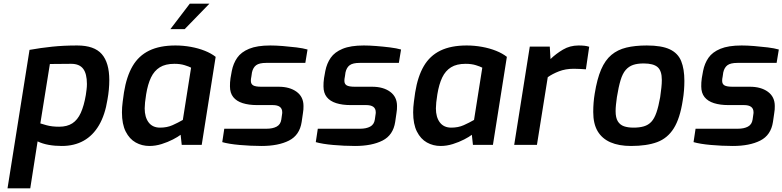

<svg xmlns="http://www.w3.org/2000/svg" viewBox="-20 -790 4267 1047"><path d="M21 237 141 -518Q202 -529 264.5 -535.5Q327 -542 401 -542Q494 -542 535 -495Q576 -448 576 -353Q576 -328 573.5 -301Q571 -274 566 -247Q553 -164 520 -107.5Q487 -51 436 -22.5Q385 6 317 6Q279 6 245.5 0Q212 -6 185 -19L145 237ZM303 -99Q346 -99 374.5 -117.5Q403 -136 420.5 -174.5Q438 -213 448 -272Q450 -286 452 -301.5Q454 -317 454 -332Q454 -388 433.5 -415Q413 -442 368 -442L252 -441L200 -117Q219 -111 234 -107Q249 -103 265.5 -101Q282 -99 303 -99Z M795 6Q754 6 720 -13Q686 -32 665.5 -72.5Q645 -113 645 -177Q645 -205 649 -235Q653 -265 656 -286Q670 -373 703 -429.5Q736 -486 793.5 -514Q851 -542 937 -542Q979 -542 1020.5 -534.5Q1062 -527 1097 -513Q1132 -499 1156 -480L1080 0H971L965 -55Q951 -44 923 -29.5Q895 -15 861.5 -4.5Q828 6 795 6ZM853 -94Q891 -94 921 -107.5Q951 -121 977 -136L1022 -421Q1011 -427 987 -434.5Q963 -442 931 -442Q882 -442 851.5 -423Q821 -404 803.5 -367.5Q786 -331 777 -276Q773 -252 771 -232Q769 -212 769 -199Q769 -151 790.5 -122.5Q812 -94 853 -94ZM909 -631 1015 -770H1122L987 -631Z M1406 6Q1376 6 1345.5 4.5Q1315 3 1286.5 0.5Q1258 -2 1233.5 -6Q1209 -10 1192 -15L1203 -88H1433Q1467 -88 1488.5 -99.5Q1510 -111 1514 -138L1518 -166Q1519 -171 1519 -173.5Q1519 -176 1519 -178Q1519 -217 1467 -217H1381Q1337 -217 1303.5 -227.5Q1270 -238 1252 -260.5Q1234 -283 1234 -319Q1234 -329 1234.5 -340.5Q1235 -352 1237 -364L1244 -403Q1252 -444 1273.5 -475Q1295 -506 1338.5 -524Q1382 -542 1454 -542Q1484 -542 1522 -539Q1560 -536 1596.5 -531.5Q1633 -527 1657 -520L1645 -447H1431Q1394 -447 1377 -434.5Q1360 -422 1354 -395L1351 -374Q1349 -365 1348.5 -359.5Q1348 -354 1348 -349Q1348 -332 1360.5 -324.5Q1373 -317 1405 -317H1499Q1560 -317 1597.5 -289.5Q1635 -262 1635 -212Q1635 -203 1634.5 -193Q1634 -183 1632 -173L1625 -125Q1614 -53 1556 -23.5Q1498 6 1406 6Z M1916 6Q1886 6 1855.5 4.5Q1825 3 1796.5 0.5Q1768 -2 1743.5 -6Q1719 -10 1702 -15L1713 -88H1943Q1977 -88 1998.5 -99.5Q2020 -111 2024 -138L2028 -166Q2029 -171 2029 -173.5Q2029 -176 2029 -178Q2029 -217 1977 -217H1891Q1847 -217 1813.5 -227.5Q1780 -238 1762 -260.5Q1744 -283 1744 -319Q1744 -329 1744.5 -340.5Q1745 -352 1747 -364L1754 -403Q1762 -444 1783.5 -475Q1805 -506 1848.5 -524Q1892 -542 1964 -542Q1994 -542 2032 -539Q2070 -536 2106.5 -531.5Q2143 -527 2167 -520L2155 -447H1941Q1904 -447 1887 -434.5Q1870 -422 1864 -395L1861 -374Q1859 -365 1858.5 -359.5Q1858 -354 1858 -349Q1858 -332 1870.5 -324.5Q1883 -317 1915 -317H2009Q2070 -317 2107.5 -289.5Q2145 -262 2145 -212Q2145 -203 2144.5 -193Q2144 -183 2142 -173L2135 -125Q2124 -53 2066 -23.5Q2008 6 1916 6Z M2383 6Q2342 6 2308 -13Q2274 -32 2253.5 -72.5Q2233 -113 2233 -177Q2233 -205 2237 -235Q2241 -265 2244 -286Q2258 -373 2291 -429.5Q2324 -486 2381.5 -514Q2439 -542 2525 -542Q2567 -542 2608.5 -534.5Q2650 -527 2685 -513Q2720 -499 2744 -480L2668 0H2559L2553 -55Q2539 -44 2511 -29.5Q2483 -15 2449.5 -4.5Q2416 6 2383 6ZM2441 -94Q2479 -94 2509 -107.5Q2539 -121 2565 -136L2610 -421Q2599 -427 2575 -434.5Q2551 -442 2519 -442Q2470 -442 2439.5 -423Q2409 -404 2391.5 -367.5Q2374 -331 2365 -276Q2361 -252 2359 -232Q2357 -212 2357 -199Q2357 -151 2378.5 -122.5Q2400 -94 2441 -94Z M2784 0 2869 -536H2978L2982 -468Q3012 -497 3050 -519.5Q3088 -542 3135 -542Q3153 -542 3167 -540.5Q3181 -539 3193 -535L3175 -412Q3160 -413 3143.5 -414Q3127 -415 3109 -415Q3064 -415 3028 -401Q2992 -387 2967 -369L2908 0Z M3421 6Q3355 6 3309 -14Q3263 -34 3239 -74.5Q3215 -115 3215 -179Q3215 -206 3217 -230.5Q3219 -255 3223 -279Q3236 -360 3258 -411Q3280 -462 3314 -490.5Q3348 -519 3395.5 -530.5Q3443 -542 3507 -542Q3588 -542 3632.5 -521Q3677 -500 3694.5 -457Q3712 -414 3712 -349Q3712 -325 3710 -298Q3708 -271 3703 -242Q3688 -144 3654 -90Q3620 -36 3563.5 -15Q3507 6 3421 6ZM3435 -94Q3467 -94 3491 -101Q3515 -108 3531.5 -125.5Q3548 -143 3559.5 -176Q3571 -209 3580 -260Q3584 -289 3586.5 -311.5Q3589 -334 3589 -354Q3589 -404 3566 -424Q3543 -444 3490 -444Q3456 -444 3432.5 -436Q3409 -428 3392 -408.5Q3375 -389 3364 -352.5Q3353 -316 3344 -260Q3341 -238 3339 -219.5Q3337 -201 3337 -184Q3337 -148 3349 -128.5Q3361 -109 3382.5 -101.5Q3404 -94 3435 -94Z M3976 6Q3946 6 3915.5 4.5Q3885 3 3856.5 0.5Q3828 -2 3803.5 -6Q3779 -10 3762 -15L3773 -88H4003Q4037 -88 4058.5 -99.5Q4080 -111 4084 -138L4088 -166Q4089 -171 4089 -173.5Q4089 -176 4089 -178Q4089 -217 4037 -217H3951Q3907 -217 3873.5 -227.5Q3840 -238 3822 -260.5Q3804 -283 3804 -319Q3804 -329 3804.5 -340.5Q3805 -352 3807 -364L3814 -403Q3822 -444 3843.5 -475Q3865 -506 3908.5 -524Q3952 -542 4024 -542Q4054 -542 4092 -539Q4130 -536 4166.5 -531.5Q4203 -527 4227 -520L4215 -447H4001Q3964 -447 3947 -434.5Q3930 -422 3924 -395L3921 -374Q3919 -365 3918.5 -359.5Q3918 -354 3918 -349Q3918 -332 3930.5 -324.5Q3943 -317 3975 -317H4069Q4130 -317 4167.5 -289.5Q4205 -262 4205 -212Q4205 -203 4204.5 -193Q4204 -183 4202 -173L4195 -125Q4184 -53 4126 -23.5Q4068 6 3976 6Z"/></svg>

Font: Exo Thin SemiBold
Style: Italic
Weight: 600
Italic angle: -9°
Version: Version 2.000